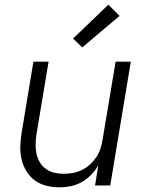

<svg xmlns="http://www.w3.org/2000/svg" viewBox="-20 -794 640 822"><path d="M235 8Q206 8 178 1Q150 -6 128.5 -22Q107 -38 92.5 -62Q78 -86 72 -113Q66 -140 67 -169.5Q68 -199 73 -228L123 -530H188L136 -218Q133 -198 132.5 -177Q132 -156 136 -136.5Q140 -117 150 -100Q160 -83 175.5 -71.5Q191 -60 211 -55Q231 -50 252 -50Q252 -50 252.5 -50Q253 -50 253 -50Q272 -50 291.5 -53.5Q311 -57 330 -66Q349 -75 364.5 -89Q380 -103 391.5 -120Q403 -137 409.5 -156Q416 -175 419 -195L475 -530H540L452 0H387L401 -87Q389 -65 370.5 -46Q352 -27 330 -14.5Q308 -2 283.5 3Q259 8 235 8ZM332 -591 293 -629 444 -774 492 -726Z"/></svg>

Font: Iosevka Curly LtExObl
Style: Regular
Weight: 300
Width: 7
Italic angle: -9°
Monospace: yes
Designer: Belleve Invis
Foundry: Belleve Invis
Version: Version 11.1.0; ttfautohint (v1.8.3)